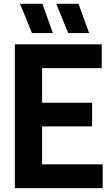

<svg xmlns="http://www.w3.org/2000/svg" viewBox="-20 -968 574 988"><path d="M56.5 0V-740H503.5V-617.5H196.5V-439.5H454V-317.5H196.5V-122.5H508.5V0ZM331 -798 269.5 -948.5H384L438.5 -798ZM144.5 -798 83 -948.5H198L252 -798Z"/></svg>

Font: Encode Sans Condensed
Style: Bold
Weight: 700
Width: 3
Designer: Multiple Designers
Foundry: Impallari Type
Version: Version 3.000; ttfautohint (v1.8.3) -l 8 -r 50 -G 200 -x 14 